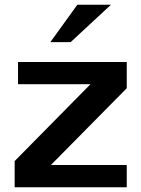

<svg xmlns="http://www.w3.org/2000/svg" viewBox="-20 -792 597 812"><path d="M449.2 -772 278.8 -613.8H192.9L307.1 -772ZM516.1 0H42V-110.8L362.8 -436H56.2V-529.8H516.1V-418.9L195.3 -94.2H516.1Z"/></svg>

Font: Aurulent Sans
Style: Bold
Weight: 700
Version: Version 2007.05.04